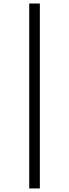

<svg xmlns="http://www.w3.org/2000/svg" viewBox="-20 -816 394 1094"><path d="M146.5 257.8V-795.9H207V257.8Z"/></svg>

Font: Charis SIL Eur
Style: Regular
Weight: 400
Foundry: SIL International
Version: Version 5.000